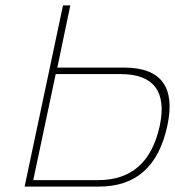

<svg xmlns="http://www.w3.org/2000/svg" viewBox="-20 -690 647 710"><path d="M71 0H346C483 0 567 -75 599 -226C629 -366 577 -440 440 -440H192L240 -670H213ZM103 -24 186 -416H427C549 -416 597 -350 571 -226C542 -91 466 -24 344 -24Z"/></svg>

Font: LT Wave Mono Thin
Style: Italic
Weight: 100
Designer: Daniel Lyons
Version: Version 2.5 (Glyphs App)